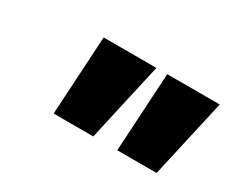

<svg xmlns="http://www.w3.org/2000/svg" viewBox="-58 -870 694 583"><g transform="rotate(30 289.5 -578.0)"><path d="M395 -716 379 -440H517L579 -716ZM172 -716 156 -440H295L357 -716Z"/></g></svg>

Font: Unageo
Style: Black-Italic
Weight: 900
Designer: Richard Sepsi
Foundry: Richard Sepsi
Version: Version 2.000